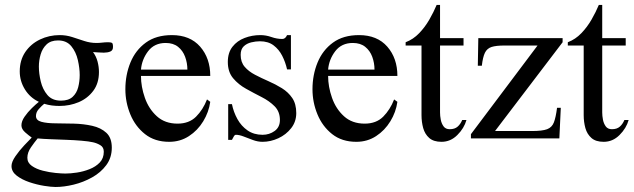

<svg xmlns="http://www.w3.org/2000/svg" viewBox="-20 -558 2554 774"><path d="M435.5 -368.7Q435.5 -354.5 424.3 -350.1Q413.1 -345.7 398.4 -345.7Q387.2 -345.7 375.2 -346.7Q363.3 -347.7 355 -348.1Q367.7 -331.1 373.3 -309.8Q378.9 -288.6 378.9 -267.6Q378.9 -222.7 356.2 -192.1Q333.5 -161.6 297.4 -146.2Q261.2 -130.9 219.7 -130.9Q204.6 -130.9 189.2 -132.8Q173.8 -134.8 158.2 -139.6Q147 -130.4 136 -117.9Q125 -105.5 125 -90.3Q125 -72.8 147 -66.9Q168.9 -61 203.9 -60.8Q238.8 -60.5 277.8 -59.6Q316.9 -58.6 351.8 -50.8Q386.7 -43 408.7 -22.7Q430.7 -2.4 430.7 37.1Q430.7 77.6 408.4 107.7Q386.2 137.7 351.1 157.2Q315.9 176.8 276.9 186.3Q237.8 195.8 204.1 195.8Q187 195.8 157.7 191.2Q128.4 186.5 98.1 176.3Q67.9 166 47.1 149.9Q26.4 133.8 26.4 111.3Q26.4 94.7 42.2 71.8Q58.1 48.8 77.6 28.1Q97.2 7.3 107.9 -3.4Q96.7 -11.2 81.5 -24.4Q66.4 -37.6 66.4 -52.7Q66.4 -69.3 79.1 -87.6Q91.8 -106 108.4 -122.1Q125 -138.2 136.7 -147.5Q101.1 -164.1 80.3 -197.8Q59.6 -231.4 59.6 -270Q59.6 -315.4 82 -348.4Q104.5 -381.3 141.4 -398.9Q178.2 -416.5 220.7 -416.5Q246.6 -416.5 271 -408.7Q295.4 -400.9 319.6 -392.8Q343.8 -384.8 368.7 -384.8Q379.9 -384.8 391.6 -386.2Q403.3 -387.7 415.5 -387.7Q426.8 -387.7 431.2 -385.3Q435.5 -382.8 435.5 -368.7ZM301.3 -255.4Q301.3 -283.2 293.9 -315.7Q286.6 -348.1 267.6 -371.6Q248.5 -395 213.9 -395Q184.6 -395 167.7 -378.9Q150.9 -362.8 143.8 -338.6Q136.7 -314.5 136.7 -289.6Q136.7 -261.7 144.3 -229.7Q151.9 -197.8 171.1 -175Q190.4 -152.3 225.6 -152.3Q256.3 -152.3 272.7 -167.5Q289.1 -182.6 295.2 -206.3Q301.3 -230 301.3 -255.4ZM398.4 53.7Q398.4 35.6 384.5 27.3Q370.6 19 355 15.6Q337.9 11.7 309.1 9.3Q280.3 6.8 247.1 5.6Q213.9 4.4 183.1 3.2Q152.3 2 131.8 0Q119.6 14.6 105 35.6Q90.3 56.6 90.3 78.1Q90.3 98.1 108.4 110.8Q126.5 123.5 152.6 130.1Q178.7 136.7 203.9 139.2Q229 141.6 243.7 141.6Q263.7 141.6 289.8 137.7Q315.9 133.8 340.8 124Q365.7 114.3 382.1 97.2Q398.4 80.1 398.4 53.7Z M814.5 -157.2 827.6 -147.5Q821.8 -106 799.3 -69.1Q776.9 -32.2 741.7 -9.3Q706.5 13.7 662.1 13.7Q604 13.7 564.7 -17.3Q525.4 -48.3 505.4 -96.9Q485.4 -145.5 485.4 -198.2Q485.4 -256.3 505.9 -306.2Q526.4 -356 567.9 -386.2Q609.4 -416.5 672.9 -416.5Q746.1 -416.5 786.9 -369.9Q827.6 -323.2 827.6 -252H548.3Q548.3 -208.5 564 -163.8Q579.6 -119.1 612.3 -89.4Q645 -59.6 695.8 -59.6Q742.2 -59.6 770.3 -87.6Q798.3 -115.7 814.5 -157.2ZM548.3 -277.3H735.4Q735.4 -304.2 726.3 -328.9Q717.3 -353.5 698 -369.1Q678.7 -384.8 647.9 -384.8Q602.5 -384.8 577.1 -351.6Q551.8 -318.4 548.3 -277.3Z M1174.3 -102.1Q1174.3 -67.4 1153.8 -41.3Q1133.3 -15.1 1102.1 -0.7Q1070.8 13.7 1038.6 13.7Q1019.5 13.7 1000 6.6Q980.5 -0.5 962.6 -7.6Q944.8 -14.6 930.7 -14.6Q925.8 -14.6 921.6 -6.3Q917.5 2 915 5.9H899.9V-138.2H915Q921.4 -106.4 937 -78.1Q952.6 -49.8 978 -32.2Q1003.4 -14.6 1038.6 -14.6Q1065.9 -14.6 1087.2 -30Q1108.4 -45.4 1108.4 -74.2Q1108.4 -107.9 1087.2 -129.4Q1065.9 -150.9 1034.7 -166.7Q1003.4 -182.6 972.2 -200Q940.9 -217.3 919.7 -242.7Q898.4 -268.1 898.4 -308.1Q898.4 -345.7 917.2 -369.6Q936 -393.6 966.1 -405Q996.1 -416.5 1029.3 -416.5Q1052.2 -416.5 1074.2 -408.7Q1096.2 -400.9 1118.2 -400.9Q1130.4 -400.9 1137.2 -416.5H1152.8V-278.3H1137.2Q1130.9 -307.1 1117.7 -333Q1104.5 -358.9 1082.8 -375.2Q1061 -391.6 1027.8 -391.6Q1010.7 -391.6 992.7 -387.2Q974.6 -382.8 962.4 -371.1Q950.2 -359.4 950.2 -336.9Q950.2 -307.6 966.3 -288.8Q982.4 -270 1008.1 -256.6Q1033.7 -243.2 1062.3 -230.7Q1090.8 -218.3 1116.5 -202.4Q1142.1 -186.5 1158.2 -162.8Q1174.3 -139.2 1174.3 -102.1Z M1568.8 -157.2 1582 -147.5Q1576.2 -106 1553.7 -69.1Q1531.2 -32.2 1496.1 -9.3Q1460.9 13.7 1416.5 13.7Q1358.4 13.7 1319.1 -17.3Q1279.8 -48.3 1259.8 -96.9Q1239.7 -145.5 1239.7 -198.2Q1239.7 -256.3 1260.3 -306.2Q1280.8 -356 1322.3 -386.2Q1363.8 -416.5 1427.2 -416.5Q1500.5 -416.5 1541.3 -369.9Q1582 -323.2 1582 -252H1302.7Q1302.7 -208.5 1318.4 -163.8Q1334 -119.1 1366.7 -89.4Q1399.4 -59.6 1450.2 -59.6Q1496.6 -59.6 1524.7 -87.6Q1552.7 -115.7 1568.8 -157.2ZM1302.7 -277.3H1489.7Q1489.7 -304.2 1480.7 -328.9Q1471.7 -353.5 1452.4 -369.1Q1433.1 -384.8 1402.3 -384.8Q1356.9 -384.8 1331.5 -351.6Q1306.2 -318.4 1302.7 -277.3Z M1843.3 -74.2H1860.4Q1851.1 -41 1823.7 -13.7Q1796.4 13.7 1759.8 13.7Q1728 13.7 1710.4 -1.7Q1692.9 -17.1 1686 -41.7Q1679.2 -66.4 1679.2 -93.8V-374.5H1615.2V-387.7Q1646 -399.4 1669.7 -424.1Q1693.4 -448.7 1710.9 -479.2Q1728.5 -509.8 1740.2 -538.1H1753.9V-404.3H1848.6V-374.5H1753.9V-104.5Q1753.9 -91.3 1756.8 -75.7Q1759.8 -60.1 1768.1 -48.6Q1776.4 -37.1 1793 -37.1Q1813 -37.1 1824.7 -47.4Q1836.4 -57.6 1843.3 -74.2Z M2248 -387.7 1975.6 -29.8H2124.5Q2166 -29.8 2185.5 -37.1Q2205.1 -44.4 2212.9 -64.7Q2220.7 -85 2225.6 -123.5H2240.7L2234.9 0H1878.4V-17.1L2147 -374.5H2013.7Q1980 -374.5 1961.7 -368.7Q1943.4 -362.8 1934.8 -345.2Q1926.3 -327.6 1922.4 -293H1906.2L1908.2 -404.3H2248Z M2497.1 -74.2H2514.2Q2504.9 -41 2477.5 -13.7Q2450.2 13.7 2413.6 13.7Q2381.8 13.7 2364.3 -1.7Q2346.7 -17.1 2339.8 -41.7Q2333 -66.4 2333 -93.8V-374.5H2269V-387.7Q2299.8 -399.4 2323.5 -424.1Q2347.2 -448.7 2364.7 -479.2Q2382.3 -509.8 2394 -538.1H2407.7V-404.3H2502.4V-374.5H2407.7V-104.5Q2407.7 -91.3 2410.6 -75.7Q2413.6 -60.1 2421.9 -48.6Q2430.2 -37.1 2446.8 -37.1Q2466.8 -37.1 2478.5 -47.4Q2490.2 -57.6 2497.1 -74.2Z"/></svg>

Font: Scheherazade New
Style: Regular
Weight: 400
Designer: SIL International
Foundry: SIL International
Version: Version 4.000